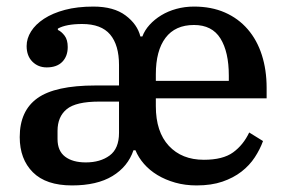

<svg xmlns="http://www.w3.org/2000/svg" viewBox="-20 -552 871 584"><path d="M199 12Q120 12 80 -28Q40 -68 40 -135Q40 -215 94 -253.5Q148 -292 270 -292H342V-354Q342 -415 315 -447Q288 -479 230 -479Q181 -479 156 -465V-461Q167 -456 176.5 -443.5Q186 -431 186 -409Q186 -381 169.5 -364Q153 -347 122 -347Q96 -347 78.5 -364.5Q61 -382 61 -412Q61 -435 74.5 -456.5Q88 -478 114 -495Q140 -512 177.5 -522Q215 -532 264 -532Q326 -532 362 -505Q398 -478 407 -441H413Q420 -460 435 -476.5Q450 -493 470.5 -505.5Q491 -518 516.5 -525Q542 -532 570 -532Q623 -532 664 -514Q705 -496 733.5 -463Q762 -430 776.5 -384.5Q791 -339 791 -285V-253H454V-229Q454 -151 493.5 -108.5Q533 -66 600 -66Q658 -66 689 -88.5Q720 -111 738 -149L780 -123Q771 -98 755 -73.5Q739 -49 714.5 -30Q690 -11 656.5 0.5Q623 12 578 12Q543 12 513 3.5Q483 -5 459 -19.5Q435 -34 418 -53.5Q401 -73 392 -95H386Q369 -45 322 -16.5Q275 12 199 12ZM241 -58Q285 -58 313.5 -79Q342 -100 342 -148V-243H282Q211 -243 183 -220Q155 -197 155 -154V-129Q155 -93 178 -75.5Q201 -58 241 -58ZM454 -306H676V-322Q676 -394 650.5 -435Q625 -476 570 -476Q513 -476 483.5 -437Q454 -398 454 -326Z"/></svg>

Font: IBM Plex Serif Medm
Style: Regular
Weight: 500
Designer: Mike Abbink, Paul van der Laan, Pieter van Rosmalen
Foundry: Bold Monday
Version: Version 3.001